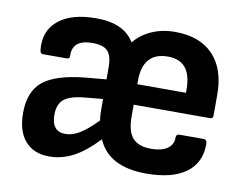

<svg xmlns="http://www.w3.org/2000/svg" viewBox="-62 -589 878 684"><g transform="rotate(10 377.0 -246.5)"><path d="M154 11Q98 11 67 -24.5Q36 -60 36 -126Q36 -203 80.5 -240Q125 -277 230 -288L308 -295V-338Q308 -380 292 -397Q276 -414 237 -414Q163 -414 166 -355Q166 -344 156 -344H69Q59 -344 58 -360Q52 -427 99 -465Q146 -503 235 -503Q336 -503 373 -440Q397 -470 435 -487Q473 -504 520 -504Q609 -504 657.5 -453.5Q706 -403 706 -310V-234Q706 -223 695 -223H419V-180Q419 -127 440 -103Q461 -79 507 -79Q544 -79 565 -93Q586 -107 586 -132Q586 -146 597 -146H686Q698 -146 698 -129Q698 -61 648 -25Q598 11 505 11Q369 11 329 -82Q283 -33 241 -11Q199 11 154 11ZM419 -297H595V-309Q595 -413 510 -413Q419 -413 419 -309ZM197 -78Q222 -78 248.5 -94Q275 -110 311 -147Q309 -157 308.5 -168.5Q308 -180 308 -191V-224L244 -218Q190 -213 168.5 -195Q147 -177 147 -139Q147 -78 197 -78Z"/></g></svg>

Font: Sofia Sans Semi Condensed
Style: Bold
Weight: 700
Designer: Botio Nikoltchev, Ani Petrova
Foundry: lettersoup
Version: Version 4.100; ttfautohint (v1.8.4.7-5d5b)